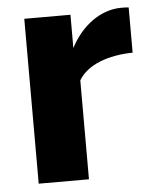

<svg xmlns="http://www.w3.org/2000/svg" viewBox="-44 -571 488 609"><g transform="rotate(-5 200.0 -266.5)"><path d="M388 -388V-532C382 -533 376 -533 362 -533C299 -532 238 -489 202 -419V-525H55V0H215V-315C243 -363 311 -387 388 -388Z"/></g></svg>

Font: FIGSv2-sans-serif ExtraBold
Style: Regular
Weight: 800
Designer: Matt McInerney, Pablo Impallari, Rodrigo Fuenzalida,Mirko Velimirovic
Foundry: Matt McInerney, Pablo Impallari, Rodrigo Fuenzalida
Version: Version 4.021;hotconv 1.0.109;makeotfexe 2.5.65596